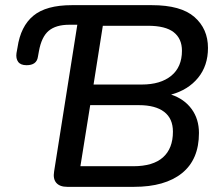

<svg xmlns="http://www.w3.org/2000/svg" viewBox="-20 -725 857 745"><path d="M241 0Q212 0 198.5 -15.5Q185 -31 190 -60L280 -629H249Q197 -629 169 -605.5Q141 -582 131 -526L127 -504Q122 -472 83 -472Q60 -472 50.5 -485Q41 -498 44 -519L48 -541Q60 -623 109.5 -664Q159 -705 259 -705H569Q682 -705 734.5 -659Q787 -613 787 -539Q787 -470 748.5 -423Q710 -376 644 -358Q695 -341 723.5 -302Q752 -263 752 -209Q752 -106 686 -53Q620 0 500 0ZM343 -397H530Q603 -397 644.5 -431Q686 -465 686 -528Q686 -575 654 -600Q622 -625 554 -625H379ZM292 -80H497Q574 -80 612.5 -114.5Q651 -149 651 -214Q651 -265 617 -291Q583 -317 519 -317H330Z"/></svg>

Font: Nunito SemiBold
Style: Italic
Weight: 600
Italic angle: -9°
Designer: Vernon Adams
Foundry: Vernon Adams
Version: Version 3.601; ttfautohint (v1.8.2.53-6de2)